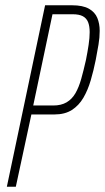

<svg xmlns="http://www.w3.org/2000/svg" viewBox="-20 -708 398 728"><path d="M6 0 151 -688H253Q294 -688 317 -675Q340 -662 349 -640Q358 -618 358 -591Q358 -566 353.5 -539Q349 -512 343 -481Q335 -441 324 -403.5Q313 -366 296 -337Q279 -308 252.5 -291Q226 -274 186 -274H99L40 0ZM106 -308H182Q212 -308 232.5 -320Q253 -332 266 -354.5Q279 -377 288 -409Q297 -441 306 -481Q312 -511 316 -538Q320 -565 320 -586Q320 -609 314 -624Q308 -639 294 -646.5Q280 -654 255 -654H179Z"/></svg>

Font: Saira UltraCondensed Thin
Style: Italic
Weight: 250
Width: 1
Italic angle: -12°
Designer: Hector Gatti with collaboration of the Omnibus-Type team
Foundry: Omnibus-Type
Version: Version 1.101